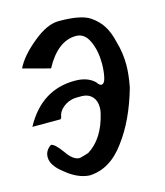

<svg xmlns="http://www.w3.org/2000/svg" viewBox="-120 -743 862 1001"><g transform="rotate(-15 311.0 -242.5)"><path d="M52 19Q52 -17 85 -39Q104 -39 142 13Q177 66 213 66Q217 66 262 52Q347 0 378 -130Q382 -146 382 -163Q382 -199 362 -220.5Q342 -242 308 -243H282Q282 -243 265 -242Q231 -238 204 -215.5Q177 -193 174 -163L168 -155H16Q111 -330 291 -330H293Q360 -330 398 -293Q410 -274 421 -274Q438 -274 445 -308Q452 -342 452 -378V-382Q452 -450 428 -502Q404 -554 358 -554Q259 -554 189 -424L43 -463Q73 -525 152 -589Q228 -652 291 -652H295Q409 -652 457 -621Q496 -595 519 -559.5Q542 -524 555 -467Q573 -406 573 -342Q573 -289 560 -222Q513 -56 432 51Q351 163 239 167Q175 163 111 109Q52 64 52 19Z"/></g></svg>

Font: Fedorovsk Unicode
Style: Medium
Weight: 500
Designer: Aleksandr Andreev and Nikita Simmons
Version: Version 3.2